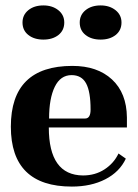

<svg xmlns="http://www.w3.org/2000/svg" viewBox="-20 -678 508 708"><path d="M245 10Q20 10 20 -211Q20 -435 247 -435Q339 -435 393 -385Q447 -335 448 -245V-208H160Q160 -32 286 -31Q331 -31 365.5 -53.5Q400 -76 417 -112L444 -93Q421 -44 368.5 -17Q316 10 245 10ZM161 -241H294Q314 -241 314 -274Q314 -340 297.5 -370.5Q281 -401 244 -401Q203 -401 182 -358Q161 -315 161 -241ZM274 -595Q274 -623 295.5 -640.5Q317 -658 351 -658Q384 -658 406 -640.5Q428 -623 428 -595Q428 -566 406.5 -549Q385 -532 351 -532Q317 -532 295.5 -549Q274 -566 274 -595ZM63 -595Q63 -623 84.5 -640.5Q106 -658 140 -658Q173 -658 195 -640.5Q217 -623 217 -595Q217 -566 195.5 -549Q174 -532 140 -532Q106 -532 84.5 -549Q63 -566 63 -595Z"/></svg>

Font: UnnaBold
Style: Bold
Weight: 700
Designer: Jorge de Buen Unna
Foundry: Omnibus-Type
Version: Version 2.008;hotconv 1.0.109;makeotfexe 2.5.65596